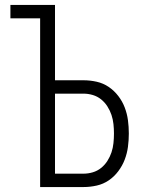

<svg xmlns="http://www.w3.org/2000/svg" viewBox="-20 -755 574 775"><path d="M142 0V-681H22V-735H202V-431H317Q344 -431 370.5 -425Q397 -419 419 -404Q441 -389 457.5 -367.5Q474 -346 483.5 -321Q493 -296 496.5 -269.5Q500 -243 500 -216Q500 -189 496.5 -162.5Q493 -136 483.5 -111Q474 -86 457.5 -64Q441 -42 419 -27Q397 -12 370.5 -6Q344 0 317 0ZM317 -54Q336 -54 354.5 -59.5Q373 -65 388 -77Q403 -89 413.5 -105.5Q424 -122 430 -140Q436 -158 438 -177.5Q440 -197 440 -216Q440 -235 438 -254Q436 -273 430 -291Q424 -309 413.5 -325.5Q403 -342 388 -354Q373 -366 354.5 -371.5Q336 -377 317 -377H202V-54Z"/></svg>

Font: Iosevka QP Light
Style: Regular
Weight: 300
Designer: Belleve Invis
Foundry: Belleve Invis
Version: Version 20.0.0; ttfautohint (v1.8.4)